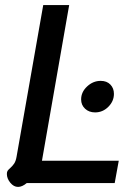

<svg xmlns="http://www.w3.org/2000/svg" viewBox="-20 -720 547 755"><path d="M7 -36Q7 -44 10 -48.5Q13 -53 20 -59Q29 -67 35.5 -76.5Q42 -86 45 -103L150 -700H252L145 -88H447L431 0H85Q67 15 51 15Q34 15 20.5 -1.5Q7 -18 7 -36ZM299 -329Q299 -358 322.5 -380Q346 -402 376 -402Q400 -402 414 -387.5Q428 -373 428 -351Q428 -322 406 -300Q384 -278 354 -278Q330 -278 314.5 -292.5Q299 -307 299 -329Z"/></svg>

Font: Niramit Medium
Style: Italic
Weight: 500
Italic angle: -10°
Designer: Katatrad Aksorn Co.,Ltd.
Foundry: Cadson Demak Co.,Ltd.
Version: Version 1.000; ttfautohint (v1.6)